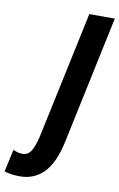

<svg xmlns="http://www.w3.org/2000/svg" viewBox="-253 -769 644 1037"><g transform="rotate(10 68.5 -250.0)"><path d="M-153 202 -126 79Q-100 92 -75 92Q-41 92 -23.5 57.5Q-6 23 5 -32L150 -714H290L141 -11Q116 106 63.5 160Q11 214 -68 214Q-118 214 -153 202Z"/></g></svg>

Font: Noto Sans Display Ex Bold Cond
Style: Italic
Weight: 800
Width: 3
Italic angle: -12°
Designer: Monotype Design team
Foundry: Monotype Imaging Inc.
Version: Version 1.000